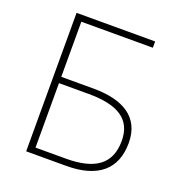

<svg xmlns="http://www.w3.org/2000/svg" viewBox="-131 -836 883 946"><g transform="rotate(20 310.5 -363.0)"><path d="M320 0C485 0 571 -73 571 -211C571 -346 472 -404 316 -404H147V-693H522V-726H110V0ZM302 -371C455 -371 535 -323 535 -209C535 -87 458 -33 306 -33H147V-371Z"/></g></svg>

Font: Kinto Sans Thin
Style: Regular
Weight: 100
Designer: Authors: Ryoko NISHIZUKA  (kana & ideographs); Paul D. Hunt (Latin, Greek & Cyrillic); Wenlong ZHANG  (bopomofo); Sandol
Foundry: Adobe Systems Incorporated, ookami Inc.
Version: Version 0.001